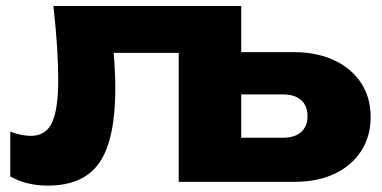

<svg xmlns="http://www.w3.org/2000/svg" viewBox="-20 -591 1242 624"><path d="M666 -421.6H934.2Q1009.4 -421.6 1065.8 -395.3Q1122.2 -369 1153.4 -321.6Q1184.6 -274.2 1184.6 -210.8Q1184.6 -147.4 1153.6 -99.8Q1122.6 -52.2 1067.1 -26.1Q1011.6 0 937 0H560.8V-512.8L636.4 -419.2H256.2L342.8 -498.2Q348.4 -438.6 351.6 -390.9Q354.8 -343.2 354.8 -304.6Q354.8 -137.4 303.2 -62.6Q251.6 12.2 135.6 12.2Q102 12.2 72.2 5.3Q42.4 -1.6 13.4 -17.6V-163.2Q31.4 -156.2 48.9 -152.8Q66.4 -149.4 80.2 -149.4Q128.6 -149.4 148.9 -192Q169.2 -234.6 169.2 -332.8Q169.2 -379.8 165.4 -439.6Q161.6 -499.4 153.6 -571.4H764V-66.6L692.6 -143.4H899.6Q937.6 -143.4 958.5 -161.8Q979.4 -180.2 979.4 -213.6Q979.4 -247.4 958.5 -265.8Q937.6 -284.2 899.6 -284.2H666Z"/></svg>

Font: Unbounded
Style: Regular
Weight: 400
Designer: Luke Prowse, Jean-Baptiste Morizot, Fátima Lázaro, Florian Runge
Foundry: NaN
Version: Version 1.701;gftools[0.9.28.dev5+ged2979d]